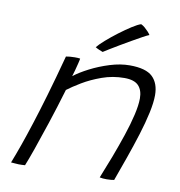

<svg xmlns="http://www.w3.org/2000/svg" viewBox="-82 -801 828 883"><g transform="rotate(10 332.5 -360.0)"><path d="M93 6Q86.5 6.5 78.8 6.8Q71 7 63.5 7Q55 6.5 45 5.8Q35 5 27.5 4.5Q44 -37.5 60.5 -84.2Q77 -131 96.2 -190.8Q115.5 -250.5 139 -330.5Q162.5 -410.5 191.5 -519Q199 -520.5 209.8 -521.5Q220.5 -522.5 232.5 -522.5Q239 -522.5 246 -522.2Q253 -522 257.5 -521Q257 -515 252.8 -498.2Q248.5 -481.5 243.8 -463.2Q239 -445 235.5 -435Q262 -456 304.8 -478Q347.5 -500 396 -515Q444.5 -530 488 -530Q564 -530 595 -500Q626 -470 626 -414.5Q626 -380.5 615.5 -331.8Q605 -283 587.2 -226.2Q569.5 -169.5 548.8 -111Q528 -52.5 508.5 1.5Q503.5 2.5 494.2 3.5Q485 4.5 474 4.5Q464.5 4.5 456.2 3.8Q448 3 441 1.5Q461 -47.5 481.8 -102.2Q502.5 -157 520.5 -210.5Q538.5 -264 549.2 -310.2Q560 -356.5 560 -388Q560 -426.5 540 -447.5Q520 -468.5 474 -468.5Q419.5 -468.5 369.5 -450.5Q319.5 -432.5 280.5 -409Q241.5 -385.5 218 -367.5Q192 -280 167.2 -205Q142.5 -130 123.2 -75.2Q104 -20.5 93 6ZM506.5 -725.5Q515.5 -721.5 524.5 -713.8Q533.5 -706 541 -697.8Q548.5 -689.5 552.5 -683Q543 -679.5 522.5 -668.2Q502 -657 476.2 -642.2Q450.5 -627.5 425.2 -612.5Q400 -597.5 380.8 -585.8Q361.5 -574 354 -569Q351.5 -570 346.5 -572Q341.5 -574 336 -576.2Q330.5 -578.5 326 -581Q321.5 -583.5 319 -585Q330 -599 354.8 -620.8Q379.5 -642.5 409 -664.8Q438.5 -687 465 -704Q491.5 -721 506.5 -725.5Z"/></g></svg>

Font: Grandstander Thin ExtraLight
Style: Italic
Weight: 250
Italic angle: -15°
Version: Version 1.200